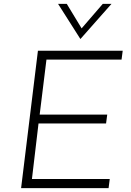

<svg xmlns="http://www.w3.org/2000/svg" viewBox="-20 -972 679 992"><path d="M176 -710H614L608 -664H220L185 -380H534L528 -334H179L145 -47H547L541 0H89ZM325 -952 408 -815 391 -813 511 -952H556L396 -771H395L280 -952Z"/></svg>

Font: Josefin Sans Thin Light
Style: Italic
Weight: 300
Italic angle: -7°
Version: Version 2.000